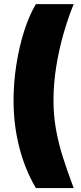

<svg xmlns="http://www.w3.org/2000/svg" viewBox="-20 -785 399 948"><path d="M46.9 -289.1Q46.9 -377 60.8 -465.8Q74.7 -554.7 99.6 -632.6Q124.5 -710.4 157.2 -764.6H343.8Q316.4 -697.8 293.7 -618.9Q271 -540 257.6 -455.8Q244.1 -371.6 244.1 -289.1Q244.1 -216.8 255.9 -149.2Q267.6 -81.5 290 -10.5Q312.5 60.5 343.8 143.6H157.2Q103 51.8 75 -58.6Q46.9 -168.9 46.9 -289.1Z"/></svg>

Font: Inter Display Black
Style: Regular
Weight: 900
Designer: Rasmus Andersson
Foundry: rsms
Version: Version 4.000;git-a52131595